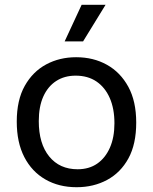

<svg xmlns="http://www.w3.org/2000/svg" viewBox="-20 -769 639 802"><path d="M300 13Q226 13 169.5 -19.5Q113 -52 81.5 -113Q50 -174 50 -261Q50 -351 83.5 -410.5Q117 -470 173 -500Q229 -530 298 -530Q370 -530 426.5 -498.5Q483 -467 516 -406.5Q549 -346 549 -257Q549 -167 516.5 -107.5Q484 -48 427.5 -17.5Q371 13 300 13ZM304 -62Q352 -62 386 -85.5Q420 -109 439 -152Q458 -195 458 -254Q458 -315 438.5 -359.5Q419 -404 383 -428.5Q347 -453 296 -453Q249 -453 214.5 -430.5Q180 -408 161 -366Q142 -324 142 -263Q142 -169 185.5 -115.5Q229 -62 304 -62ZM327 -596H250L321 -749H421Z"/></svg>

Font: Bricolage Grotesque 18pt
Style: Regular
Weight: 400
Version: Version 1.001;gftools[0.9.33.dev8+g029e19f]